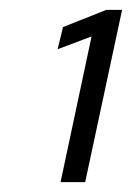

<svg xmlns="http://www.w3.org/2000/svg" viewBox="-20 -720 268 390"><path d="M103 -350 166 -646 97 -620 108 -665 196 -700H228L153 -350Z"/></svg>

Font: Red Hat Display VF
Style: Italic
Weight: 300
Italic angle: -12°
Designer: Pentagram, MCKL
Foundry: Pentagram, MCKL
Version: Version 1.023